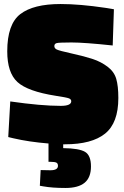

<svg xmlns="http://www.w3.org/2000/svg" viewBox="-20 -703 618 954"><path d="M305 231Q240 231 195 223L178 220L182 142Q213 143 230 143Q268 143 268 121Q268 109 260 105Q252 101 230 101H221V10Q123 2 46 -16L21 -22L31 -199Q184 -177 282 -177Q334 -177 334 -200Q334 -210 322 -214.5Q310 -219 257 -227Q117 -249 66.5 -295.5Q16 -342 16 -448Q16 -583 81 -633Q146 -683 281 -683Q376 -683 504 -664L546 -657L540 -477Q399 -492 335 -492Q271 -492 260.5 -488.5Q250 -485 250 -474Q250 -463 262 -457Q274 -451 337.5 -437Q401 -423 441.5 -409.5Q482 -396 514.5 -371.5Q547 -347 557.5 -311.5Q568 -276 568 -216Q568 -92 502 -39Q436 14 303 14H294V33Q373 34 402.5 51.5Q432 69 432 124Q432 179 400.5 205Q369 231 305 231Z"/></svg>

Font: Titillium Web
Style: Black
Weight: 900
Version: Version 1.001;PS 35.000;hotconv 1.0.70;makeotf.lib2.5.55311